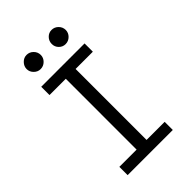

<svg xmlns="http://www.w3.org/2000/svg" viewBox="-234 -879 968 968"><g transform="rotate(-45 250.0 -394.5)"><path d="M81 -59H204V-564H88V-623H397V-564H274V-58H403V0H81ZM99 -738Q99 -758 114 -773.5Q129 -789 149 -789Q170 -789 185 -774Q200 -759 200 -738Q200 -718 185 -703Q170 -688 149 -688Q129 -688 114 -703Q99 -718 99 -738ZM278 -738Q278 -759 292.5 -774Q307 -789 327 -789Q348 -789 363 -774Q378 -759 378 -738Q378 -718 363 -703Q348 -688 327 -688Q307 -688 292.5 -702.5Q278 -717 278 -738Z"/></g></svg>

Font: Vazir Code
Style: Code
Weight: 400
Foundry: DejaVu fonts team - Redesigned by Saber Rastikerdar
Version: Version 1.1.2